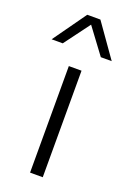

<svg xmlns="http://www.w3.org/2000/svg" viewBox="-155 -746 538 796"><g transform="rotate(20 114.5 -348.0)"><path d="M87 0V-470H143V0ZM199 -550 115 -663 31 -550H-18L86 -696H144L247 -550Z"/></g></svg>

Font: Celebes Light
Style: Regular
Weight: 300
Designer: Anugrah Pasau
Foundry: Lafontype
Version: Version 1.000; ttfautohint (v1.8.4)